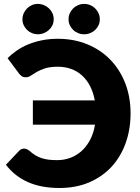

<svg xmlns="http://www.w3.org/2000/svg" viewBox="-20 -930 701 958"><path d="M18 -639.5Q38.5 -660.5 64.8 -678.5Q91 -696.5 122.5 -709.2Q154 -722 190.5 -729.2Q227 -736.5 268 -736.5Q348.5 -736.5 415.5 -709Q482.5 -681.5 530.5 -632Q578.5 -582.5 605 -514.2Q631.5 -446 631.5 -364.5Q631.5 -284.5 607 -216.2Q582.5 -148 536.8 -98.2Q491 -48.5 425.2 -20.2Q359.5 8 276.5 8Q186 8 119.8 -21.2Q53.5 -50.5 9.5 -108L76.5 -178.5Q82 -184 88 -186.2Q94 -188.5 100 -188.5Q107.5 -188.5 114.5 -185.2Q121.5 -182 127.5 -177Q142.5 -163.5 157 -154.8Q171.5 -146 188 -140.8Q204.5 -135.5 223.2 -133.2Q242 -131 265.5 -131Q300 -131 331 -142.5Q362 -154 387 -176.5Q412 -199 429.5 -232Q447 -265 454 -308H144V-429H453Q445.5 -469.5 429.2 -500.8Q413 -532 389.2 -553.5Q365.5 -575 335 -586Q304.5 -597 269 -597Q229 -597 204.2 -588.8Q179.5 -580.5 162.8 -570.8Q146 -561 134.2 -552.8Q122.5 -544.5 109 -544.5Q95.5 -544.5 88 -550.2Q80.5 -556 75 -563ZM248 -834Q248 -818 241.8 -804.5Q235.5 -791 224.5 -780.8Q213.5 -770.5 199 -764.8Q184.5 -759 168 -759Q153 -759 139.2 -764.8Q125.5 -770.5 115 -780.8Q104.5 -791 98.2 -804.5Q92 -818 92 -834Q92 -849.5 98.2 -863.5Q104.5 -877.5 115 -888Q125.5 -898.5 139.2 -904.5Q153 -910.5 168 -910.5Q184.5 -910.5 199 -904.5Q213.5 -898.5 224.5 -888Q235.5 -877.5 241.8 -863.5Q248 -849.5 248 -834ZM478 -834Q478 -818 471.8 -804.5Q465.5 -791 455 -780.8Q444.5 -770.5 430.2 -764.8Q416 -759 400 -759Q384 -759 369.8 -764.8Q355.5 -770.5 345 -780.8Q334.5 -791 328.2 -804.5Q322 -818 322 -834Q322 -849.5 328.2 -863.5Q334.5 -877.5 345 -888Q355.5 -898.5 369.8 -904.5Q384 -910.5 400 -910.5Q416 -910.5 430.2 -904.5Q444.5 -898.5 455 -888Q465.5 -877.5 471.8 -863.5Q478 -849.5 478 -834Z"/></svg>

Font: Lato ExtraBold
Style: Regular
Weight: 800
Designer: Lukasz Dziedzic with Adam Twardoch and Botio Nikoltchev
Foundry: tyPoland Lukasz Dziedzic
Version: Version 2.015; 2015-08-06; http://www.latofonts.com/